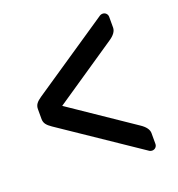

<svg xmlns="http://www.w3.org/2000/svg" viewBox="-110 -731 708 762"><g transform="rotate(-20 244.5 -350.0)"><path d="M64 -413 394 -636Q399 -639 405 -639Q414 -639 420 -633Q426 -627 426 -618V-573Q426 -550 394 -529L130 -350L394 -171Q426 -150 426 -127V-82Q426 -73 420 -67Q414 -61 405 -61Q399 -61 394 -64L64 -287Q49 -297 42 -306.5Q35 -316 35 -329V-371Q35 -384 42 -393.5Q49 -403 64 -413Z"/></g></svg>

Font: Contemporary
Style: Regular
Weight: 400
Designer: Victor Tran
Foundry: Victor Tran
Version: Version 1.100